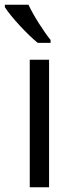

<svg xmlns="http://www.w3.org/2000/svg" viewBox="-39 -786 311 806"><path d="M167 0H85.9V-535.2H167ZM173.3 -606H119.6Q87.9 -631.3 44.4 -678.2Q1 -725.1 -18.6 -755.9V-766.1H80.6Q96.2 -732.4 124 -688.5Q151.9 -644.5 173.3 -618.2Z"/></svg>

Font: OpenSans
Style: Regular
Weight: 400
Foundry: Ascender Corporation
Version: Version 1.10